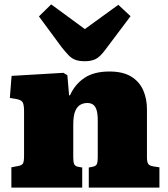

<svg xmlns="http://www.w3.org/2000/svg" viewBox="-20 -858 766 878"><path d="M32 0V-93L64 -99Q80 -102 85 -110.5Q90 -119 90 -146V-349Q90 -378 84 -389.5Q78 -401 55 -405L25 -410L33 -511L270 -525L288 -514L296 -422H300Q323 -473 366.5 -502Q410 -531 480 -531Q543 -531 580.5 -507.5Q618 -484 635 -445Q652 -406 652 -359V-138Q652 -118 657.5 -109Q663 -100 682 -97L709 -93V0H386V-92L402 -95Q418 -98 422.5 -107Q427 -116 427 -137V-307Q427 -336 422 -353.5Q417 -371 406.5 -379Q396 -387 379 -387Q362 -387 347.5 -379Q333 -371 324 -350Q315 -329 315 -288V-139Q315 -118 319 -108Q323 -98 338 -95L356 -92V0ZM369 -578Q340 -578 323 -585Q306 -592 292.5 -606.5Q279 -621 262 -642L158 -783L214 -838L368 -725L521 -836L577 -784L462 -631Q437 -597 416.5 -587.5Q396 -578 369 -578Z"/></svg>

Font: Literata Black
Style: Regular
Weight: 900
Designer: Latin by Veronika Burian and Jose Scaglione. Greek by Irene Vlachou. Cyrillic by Vera Evstafieva.
Foundry: TypeTogether
Version: Version 3.103;gftools[0.9.29]